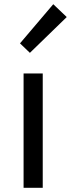

<svg xmlns="http://www.w3.org/2000/svg" viewBox="-20 -892 337 912"><path d="M92 0H183V-543H92ZM122 -641 297 -811 233 -872 75 -686Z"/></svg>

Font: Noto Sans Mono CJK JP Regular
Style: Regular
Weight: 400
Designer: Ryoko NISHIZUKA (kana & ideographs); Paul D. Hunt (Latin, Greek & Cyrillic); Wenlong ZHANG (bopomofo); Sandoll Communica
Foundry: Adobe Systems Incorporated
Version: Version 1.004;PS 1.004;hotconv 1.0.82;makeotf.lib2.5.63406